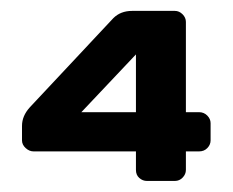

<svg xmlns="http://www.w3.org/2000/svg" viewBox="-20 -720 423 349"><path d="M20 -491.2Q20 -509.3 34.2 -524.9L186 -687Q199.2 -700.2 220.2 -700.2H297.9Q305.7 -700.2 311.8 -694.1Q317.9 -688 317.9 -680.2V-516.1H341.8Q350.6 -516.1 356.7 -510Q362.8 -503.9 362.8 -496.1V-464.8Q362.8 -457 356.9 -450.9Q351.1 -444.8 341.8 -444.8H317.9V-411.1Q317.9 -403.3 312 -397.2Q306.2 -391.1 297.9 -391.1H247.1Q239.3 -391.1 233.2 -396.5Q227.1 -401.9 227.1 -411.1V-444.8H41Q33.2 -444.8 26.6 -450.9Q20 -457 20 -464.8ZM127.9 -516.1H227.1V-621.1Z"/></svg>

Font: Days One
Style: Regular
Weight: 400
Designer: Alexander Kalachev, Alexey Maslov, Jovanny Lemonad
Foundry: Alexander Kalachev, Alexey Maslov, Jovanny Lemonad
Version: Version 1.002